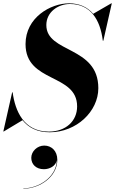

<svg xmlns="http://www.w3.org/2000/svg" viewBox="-43 -780 692 1154"><path d="M-20 10 92.5 -57.5C127.5 -14 179 15 255.5 15C416.5 15 548 -110 548 -250C548 -505 235.5 -459.5 235.5 -629.5C235.5 -708 306.5 -756 377.5 -756C499 -756 559.5 -664.5 575 -535H578L629 -760H626L517 -697C483.5 -736.5 436 -760 372.5 -760C261.5 -760 110.5 -675 110.5 -515C110.5 -280 420.5 -340 420.5 -140.5C420.5 -51.5 351.5 11 250.5 11C99.5 11 48 -113.5 33 -225H30L-23 10ZM145 168.5C145 207 173 237 221 237C254.5 237 292 218.5 298.5 183C297 282 192 352 97.5 352V354C195.5 354 301.5 282.5 301.5 180.5C301.5 126.5 266 95 223 95C180.5 95 145 130 145 168.5Z"/></svg>

Font: Bodoni* 72pt
Style: Bold Italic
Weight: 700
Italic angle: -13°
Version: Version 2.3